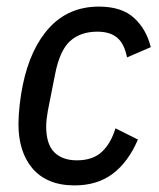

<svg xmlns="http://www.w3.org/2000/svg" viewBox="-20 -550 482 582"><path d="M206 12Q163 12 131 -1.5Q99 -15 78 -40Q57 -65 46.5 -98.5Q36 -132 36 -173Q36 -199 39.5 -231Q43 -263 49 -292Q72 -404 130.5 -467Q189 -530 280 -530Q349 -530 386.5 -495.5Q424 -461 437 -407L365 -376Q357 -417 335.5 -435.5Q314 -454 275 -454Q224 -454 192.5 -425.5Q161 -397 147 -325L125 -214Q123 -202 121.5 -190Q120 -178 120 -167Q120 -113 144.5 -88.5Q169 -64 213 -64Q261 -64 288.5 -89.5Q316 -115 330 -161L398 -127Q369 -59 322 -23.5Q275 12 206 12Z"/></svg>

Font: IBM Plex Sans Condensed Text
Style: Italic
Weight: 450
Width: 3
Italic angle: -11°
Designer: Mike Abbink, Paul van der Laan, Pieter van Rosmalen
Foundry: Bold Monday
Version: Version 1.1